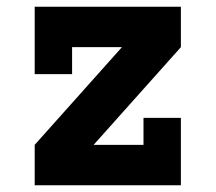

<svg xmlns="http://www.w3.org/2000/svg" viewBox="-20 -550 640 570"><path d="M83 0V-120L342 -410H194V-330H83V-530H517V-410L258 -120H406V-200H517V0Z"/></svg>

Font: Iosevka Slab Heavy Extended
Style: Regular
Weight: 900
Width: 7
Monospace: yes
Designer: Belleve Invis
Foundry: Belleve Invis
Version: Version 11.1.0; ttfautohint (v1.8.3)